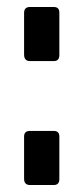

<svg xmlns="http://www.w3.org/2000/svg" viewBox="-20 -530 239 550"><path d="M150 -494V-372Q150 -355 134 -355H66Q49 -355 49 -374V-493Q49 -510 66 -510H134Q150 -510 150 -494ZM150 -139V-17Q150 0 134 0H66Q49 0 49 -18V-139Q49 -155 66 -155H134Q150 -155 150 -139Z"/></svg>

Font: Rajdhani Semibold
Style: Regular
Weight: 600
Designer: Satya Rajpurohit, Jyotish Sonowal
Foundry: Indian Type Foundry
Version: Version 1.200;PS 1.0;hotconv 1.0.78;makeotf.lib2.5.61930; tt